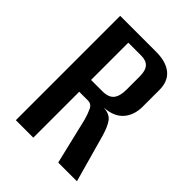

<svg xmlns="http://www.w3.org/2000/svg" viewBox="-176 -680 769 769"><g transform="rotate(45 208.5 -295.5)"><path d="M50 0V-591H254Q310 -591 340.5 -566Q371 -541 371 -492V-398Q371 -349 344 -318.5Q317 -288 264 -285Q298 -282 312.5 -263Q327 -244 339 -204L396 0H290L243 -197Q236 -222 227 -241Q218 -260 198 -260H149V0ZM149 -327H213Q248 -327 262.5 -345Q277 -363 277 -400V-475Q277 -508 263.5 -523Q250 -538 222 -538H149Z"/></g></svg>

Font: Alumni Sans SemiBold
Style: Regular
Weight: 600
Designer: Robert E. Leuschke
Foundry: Robert E. Leuschke
Version: Version 1.018